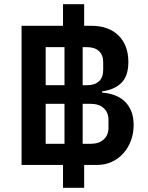

<svg xmlns="http://www.w3.org/2000/svg" viewBox="-20 -800 699 908"><path d="M278 -20H82V-678H278V-780H378V-678H412Q494 -678 540.5 -632Q587 -586 587 -507Q587 -441 554.5 -408.5Q522 -376 463 -368V-362Q493 -360 520 -350.5Q547 -341 567.5 -322.5Q588 -304 600 -276Q612 -248 612 -209Q612 -169 599 -134.5Q586 -100 563 -74.5Q540 -49 508.5 -34.5Q477 -20 440 -20H378V88H278ZM409 -120Q448 -120 470.5 -140.5Q493 -161 493 -196V-233Q493 -268 470.5 -288.5Q448 -309 409 -309H371V-120ZM391 -397Q428 -397 448 -415.5Q468 -434 468 -469V-505Q468 -540 448 -558.5Q428 -577 391 -577H371V-397ZM285 -120V-309H196V-120ZM285 -397V-577H196V-397Z"/></svg>

Font: IBM Plex Sans Thai Looped SemiBold
Style: Regular
Weight: 600
Designer: Mike Abbink, Paul van der Laan, Pieter van Rosmalen, Ben Mitchell, Mark Frömberg
Foundry: Bold Monday
Version: Version 1.1